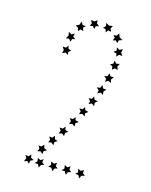

<svg xmlns="http://www.w3.org/2000/svg" viewBox="-90 -620 531 675"><g transform="rotate(15 175.5 -283.0)"><path d="M280 -20 268 -17 263 -6 257 -17 245 -18 254 -26 251 -38 262 -33 272 -39 271 -27ZM230 -20 219 -17 214 -6 208 -17 196 -18 204 -26 202 -38 213 -33 223 -39 222 -27ZM181 -20 170 -17 165 -6 159 -17 147 -18 155 -26 153 -38 164 -33 174 -39 172 -27ZM132 -20 121 -17 116 -6 110 -17 98 -18 106 -26 104 -38 115 -33 125 -39 123 -27ZM60 -14 65 -27 59 -37 71 -35 79 -44 81 -32 92 -27 81 -22 79 -10 71 -18ZM96 -60 101 -71 95 -81 106 -80 114 -89 117 -77 128 -72 117 -66 116 -55 107 -63ZM125 -100 129 -111 123 -121 135 -120 142 -129 145 -117 156 -113 146 -107 145 -95 136 -103ZM152 -140 157 -151 150 -161 162 -160 170 -170 172 -158 184 -154 174 -148 173 -136 164 -143ZM179 -181 183 -193 176 -202H188L195 -211L198 -200L210 -197L200 -190V-178L190 -185ZM204 -224 207 -235 200 -244H212L218 -254L222 -243L234 -240L224 -233L225 -221L215 -228ZM227 -267 230 -278 222 -287 234 -288 239 -298 244 -287 256 -285 247 -277 248 -265 238 -272ZM247 -311 249 -323 240 -331 252 -333 257 -344 263 -333 275 -332 266 -323 268 -311 258 -317ZM263 -357 264 -369 255 -376 266 -379 270 -390 277 -381H289L281 -371L284 -359L273 -364ZM275 -405 274 -416 264 -422 275 -427 276 -438 285 -429 297 -432 291 -421 295 -409 284 -412ZM278 -453 276 -464 264 -467 274 -474 272 -485 283 -479 294 -485 291 -472 298 -461 286 -462ZM269 -500 262 -508 251 -505 256 -516 249 -524 261 -525 267 -535 272 -522 284 -515 272 -511ZM238 -533 227 -535 220 -526 217 -537 207 -539 215 -547 214 -559 225 -552 239 -554 233 -544ZM192 -541 181 -538 178 -527 171 -536 160 -534 165 -544 159 -555 172 -553 182 -560V-549ZM147 -529 139 -521 143 -510 132 -513 125 -505 122 -517 112 -522 124 -528 129 -541 135 -530ZM116 -494 114 -482 123 -475 112 -473 109 -462 102 -471 90 -470 97 -481 95 -494 106 -488ZM106 -447 109 -436 120 -433 111 -426 112 -415 102 -421 91 -416 94 -428 87 -439 99 -438Z"/></g></svg>

Font: Santa christmas start
Style: Regular
Weight: 400
Designer: MUHAMMAD YONI
Version: Version 001.000